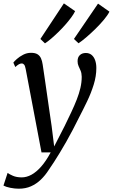

<svg xmlns="http://www.w3.org/2000/svg" viewBox="-66 -868 667 1136"><path d="M86 -459.5Q82.5 -478.5 76.8 -485.5Q71 -492.5 62.5 -492.5Q53.5 -492.5 44.8 -487.2Q36 -482 24.5 -471.5L13 -497.5Q18.5 -505.5 34 -519.2Q49.5 -533 71.2 -544.2Q93 -555.5 117.5 -555.5Q142 -555.5 155.8 -547Q169.5 -538.5 176.5 -523Q183.5 -507.5 186.5 -486Q193 -441.5 199.8 -396Q206.5 -350.5 213 -304.5Q219.5 -258.5 226.2 -212.8Q233 -167 239.5 -122L254.5 -1.5L316.5 -122.5Q338 -166.5 356.2 -205.2Q374.5 -244 388.2 -279.2Q402 -314.5 409.8 -347.8Q417.5 -381 417.5 -414Q417 -435.5 411 -449.5Q405 -463.5 399 -476.5Q393 -489.5 393 -506Q393 -529.5 406.5 -542Q420 -554.5 441.5 -554.5Q462 -554.5 475.8 -543.2Q489.5 -532 496.8 -511.8Q504 -491.5 504 -465.5Q504 -417.5 488.5 -367.5Q473 -317.5 449.5 -268.5Q426 -219.5 402 -173.5Q383.5 -136 364.5 -99.8Q345.5 -63.5 326 -29.2Q306.5 5 288.2 35.2Q270 65.5 253.2 91.2Q236.5 117 222.5 137Q201.5 170 175.5 195Q149.5 220 117.5 234.2Q85.5 248.5 45 248.5Q21 248.5 -5 243.2Q-31 238 -45.5 230L-21 155Q-11.5 162.5 10.2 172Q32 181.5 62.5 181.5Q91 181.5 119.8 166Q148.5 150.5 177.5 117.8Q206.5 85 234 33.5H179.5ZM200 -611.5 173 -637.5 312 -848 378.5 -802Q371 -786 355.8 -765.2Q340.5 -744.5 320.8 -722Q301 -699.5 279.2 -678.2Q257.5 -657 237 -639.5Q216.5 -622 200 -611.5ZM398.5 -612 371.5 -637.5 514 -846.5 581.5 -799Q571.5 -778.5 549 -751.5Q526.5 -724.5 498.5 -697Q470.5 -669.5 443.8 -646.8Q417 -624 398.5 -612Z"/></svg>

Font: Merriweather 48pt
Style: Italic
Weight: 400
Italic angle: -7.8°
Version: Version 2.101